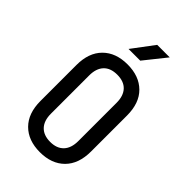

<svg xmlns="http://www.w3.org/2000/svg" viewBox="-280 -1050 1160 1160"><g transform="rotate(45 300.0 -470.0)"><path d="M300 10Q200 10 142 -48Q84 -106 84 -212V-519Q84 -624 142 -682Q200 -740 300 -740Q400 -740 458 -682.5Q516 -625 516 -519V-212Q516 -106 458 -48Q400 10 300 10ZM300 -78Q356 -78 386.5 -110Q417 -142 417 -202V-529Q417 -588 387 -620Q357 -652 300 -652Q243 -652 213 -620Q183 -588 183 -529V-202Q183 -142 213.5 -110Q244 -78 300 -78ZM238 -810 343 -950H450L338 -810Z"/></g></svg>

Font: JetBrainsMono NFM Medium
Style: Regular
Weight: 500
Monospace: yes
Designer: Philipp Nurullin, Konstantin Bulenkov
Foundry: JetBrains
Version: Version 2.304; ttfautohint (v1.8.4.7-5d5b);Nerd Fonts 3.3.0